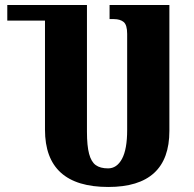

<svg xmlns="http://www.w3.org/2000/svg" viewBox="-20 -734 771 764"><path d="M159 -218V-652H9V-714H326V-210Q326 -154 334.5 -122Q343 -90 361 -77Q379 -64 410 -64Q445 -64 465.5 -102Q486 -140 486 -217V-599Q486 -635 472 -646.5Q458 -658 433 -658H416V-714H654V-213Q654 10 411 10Q159 10 159 -218Z"/></svg>

Font: Noto Serif Georgian Black Cond
Style: Regular
Weight: 900
Width: 3
Designer: Monotype Design team
Foundry: Monotype Imaging Inc.
Version: Version 1.000